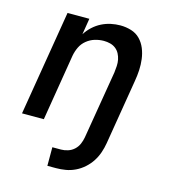

<svg xmlns="http://www.w3.org/2000/svg" viewBox="-110 -618 820 918"><g transform="rotate(15 300.0 -158.5)"><path d="M252 211H209V119H252Q268 119 285.5 113.5Q303 108 316.5 95.5Q330 83 337 66.5Q344 50 347 33L403 -303Q405 -319 406 -335.5Q407 -352 404 -367Q401 -382 394 -395.5Q387 -409 375 -418.5Q363 -428 347.5 -432Q332 -436 316 -436Q294 -436 272 -429.5Q250 -423 231.5 -408Q213 -393 203 -372Q193 -351 189 -329L135 0H27L113 -520H221L208 -440Q221 -461 240 -478.5Q259 -496 281 -507Q303 -518 326.5 -523Q350 -528 373 -528Q401 -528 427 -520Q453 -512 471 -493.5Q489 -475 499 -450.5Q509 -426 512.5 -399Q516 -372 514.5 -344Q513 -316 508 -288L455 33Q451 57 443 80.5Q435 104 421.5 125Q408 146 388.5 163.5Q369 181 346 192Q323 203 299 207Q275 211 252 211Z"/></g></svg>

Font: Iosevka SS04 Semibold Extended
Style: Italic
Weight: 600
Width: 7
Italic angle: -9°
Monospace: yes
Designer: Belleve Invis
Foundry: Belleve Invis
Version: Version 19.0.0; ttfautohint (v1.8.4)